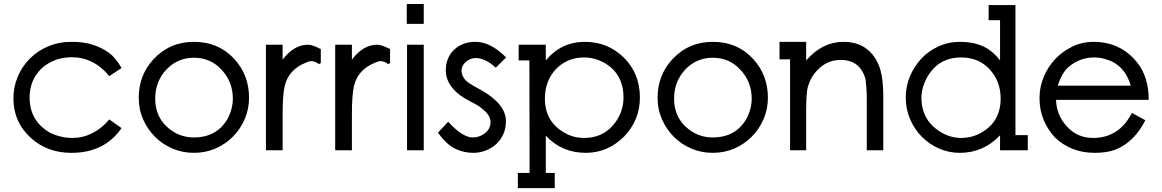

<svg xmlns="http://www.w3.org/2000/svg" viewBox="-20 -756 5846 966"><path d="M339 13Q218 13 135.5 -62Q47.5 -142 47.5 -260.5Q47.5 -319.5 69.8 -371.5Q92 -423.5 131.2 -462.2Q170.5 -501 223.2 -523.2Q276 -545.5 336.5 -545.5H344.5Q453.5 -545.5 530 -489Q561.5 -465.5 591.5 -414L530 -373Q452 -468 340.5 -468Q252 -468 188 -411Q129 -352 129 -265.5Q129 -147.5 231 -88.5Q286.5 -62 343 -62Q450.5 -62 530 -155L591.5 -111.5Q506 13 339 13Z M955.5 13Q899 13 849 -8Q799 -29 761 -66.5Q723 -104 700.5 -154.5Q678 -205 678 -264.5Q678 -376 750.5 -456Q833 -545.5 955.5 -545.5Q1080.5 -545.5 1160.5 -457.5Q1233 -377 1233 -264.5Q1233 -208 1211.8 -158Q1190.5 -108 1153.2 -69.8Q1116 -31.5 1065.2 -9.2Q1014.5 13 955.5 13ZM955.5 -465.5Q874 -465.5 817.5 -406.5Q761 -346 761 -260.5Q761 -147.5 858.5 -89.5Q903 -64.5 955.5 -64.5Q1071 -64.5 1125.5 -159Q1151.5 -209 1151.5 -260.5Q1151.5 -344.5 1093.5 -406.5Q1038.5 -465.5 955.5 -465.5Z M1584.5 -433.5Q1564 -448.5 1546.5 -448.5Q1536 -448.5 1520.5 -441.5Q1432 -406.5 1412.5 -323.5Q1402 -278.5 1402 -181.5V0H1318V-531H1402V-456Q1458.5 -531 1529.5 -531Q1552 -531 1594 -509V-439L1584.5 -433.5Z M1933 -433.5Q1912.5 -448.5 1895 -448.5Q1884.5 -448.5 1869 -441.5Q1780.5 -406.5 1761 -323.5Q1750.5 -278.5 1750.5 -181.5V0H1666.5V-531H1750.5V-456Q1807 -531 1878 -531Q1900.5 -531 1942.5 -509V-439L1933 -433.5Z M2112 -531V0H2028V-531ZM2112 -736V-636H2026.5V-736Z M2360 13Q2315.5 13 2272 -6.8Q2228.5 -26.5 2183.5 -88.5L2235 -143.5Q2307 -64.5 2358.5 -64.5Q2393 -64.5 2420.5 -86.2Q2448 -108 2448 -142Q2448 -176 2408.5 -206.5Q2394 -222 2348 -244.5Q2223 -308 2223 -402.5Q2223 -465.5 2264.5 -505.5Q2306 -545.5 2373 -545.5Q2448 -545.5 2526.5 -467L2474.5 -415.5Q2421.5 -464 2373 -464Q2346.5 -464 2324.2 -445Q2302 -426 2302 -401Q2302 -377 2320 -355Q2332.5 -339 2394 -306.5Q2457.5 -272 2491.5 -231.8Q2525.5 -191.5 2525.5 -146Q2525.5 -110 2512.5 -81.2Q2499.5 -52.5 2477 -31.5Q2454.5 -10.5 2424.2 1.2Q2394 13 2360 13Z M2927.5 13Q2806.5 13 2726 -73.5V114H2771V190.5H2585.5V114H2644.5Q2644.5 -29 2644 -168.5Q2643.5 -308 2643.5 -452H2589.5V-531H2726V-452Q2803.5 -545.5 2923 -545.5Q3038 -545.5 3119.5 -465.5Q3199.5 -385.5 3199.5 -265.5Q3199.5 -152.5 3121 -70Q3038 13 2927.5 13ZM3019.5 -440.5Q2971 -467 2918.5 -467Q2835.5 -467 2777.5 -409Q2721.5 -348.5 2721.5 -260.5Q2721.5 -143.5 2820 -88.5Q2864 -62 2918.5 -62Q3032.5 -62 3090.5 -163Q3117 -211.5 3117 -264.5Q3117 -385.5 3019.5 -440.5Z M3566 13Q3509.5 13 3459.5 -8Q3409.5 -29 3371.5 -66.5Q3333.5 -104 3311 -154.5Q3288.5 -205 3288.5 -264.5Q3288.5 -376 3361 -456Q3443.5 -545.5 3566 -545.5Q3691 -545.5 3771 -457.5Q3843.5 -377 3843.5 -264.5Q3843.5 -208 3822.2 -158Q3801 -108 3763.8 -69.8Q3726.5 -31.5 3675.8 -9.2Q3625 13 3566 13ZM3566 -465.5Q3484.5 -465.5 3428 -406.5Q3371.5 -346 3371.5 -260.5Q3371.5 -147.5 3469 -89.5Q3513.5 -64.5 3566 -64.5Q3681.5 -64.5 3736 -159Q3762 -209 3762 -260.5Q3762 -344.5 3704 -406.5Q3649 -465.5 3566 -465.5Z M4341 -253.5Q4341 -289.5 4339 -314.2Q4337 -339 4335 -356Q4308.5 -454.5 4210 -454.5Q4150.5 -454.5 4106.5 -416.5Q4062.5 -378.5 4045.5 -322Q4040 -303.5 4038 -272Q4036 -240.5 4036 -198.5V0H3955V-457.5H3902V-545.5H4036V-452Q4117.5 -545.5 4224 -545.5Q4287.5 -545.5 4332 -516Q4376.5 -486.5 4400 -431Q4411 -407.5 4417.5 -366.2Q4424 -325 4424 -272V0H4341Z M5011.5 -75Q4927.5 13 4809 13Q4754 13 4704.8 -8.5Q4655.5 -30 4617.8 -68.2Q4580 -106.5 4558.5 -157.2Q4537 -208 4537 -265.5Q4537 -321 4558 -371.5Q4579 -422 4615.2 -460.8Q4651.5 -499.5 4701.5 -522.5Q4751.5 -545.5 4810.5 -545.5Q4875 -545.5 4924.2 -523.8Q4973.5 -502 5011.5 -452V-654.5H4954V-730.5H5089V-76H5151V0H5011.5ZM4816 -467Q4701 -467 4644.5 -367Q4616 -314 4616 -264.5Q4616 -147.5 4718 -88.5Q4764.5 -62 4816 -62Q4871 -62 4917 -88.5Q5014.5 -143.5 5014.5 -260.5Q5014.5 -348.5 4957.5 -409Q4902.5 -467 4816 -467Z M5293 -253.5Q5296.5 -174.5 5347 -121Q5398 -62 5480.5 -62Q5559.5 -62 5616 -110Q5648 -136.5 5675 -188L5742.5 -151Q5687.5 -42 5594 -4Q5552 13 5487.5 13Q5369 13 5287.5 -64.5Q5249.5 -106.5 5229.8 -155.2Q5210 -204 5210 -263Q5210 -316.5 5230.5 -367.2Q5251 -418 5287.8 -457.5Q5324.5 -497 5374.5 -521.2Q5424.5 -545.5 5482 -545.5Q5617.5 -545.5 5701.5 -441.5Q5759.5 -368.5 5759.5 -253.5ZM5570.5 -448.5Q5548 -457.5 5528.2 -462.2Q5508.5 -467 5486 -467Q5412.5 -467 5357 -419.5Q5323 -391.5 5302 -325H5669Q5644 -414 5570.5 -448.5Z"/></svg>

Font: MM Phetkon
Style: Regular
Weight: 400
Designer: Khon Soe Zaw Thu
Version: Version 1.00 July 15, 2016, initial release